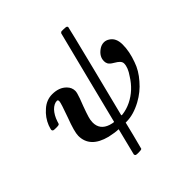

<svg xmlns="http://www.w3.org/2000/svg" viewBox="-234 -859 1226 1226"><g transform="rotate(-45 379.0 -246.0)"><path d="M155 -277Q190 -373 190 -388Q190 -401 181 -401Q155 -401 129 -375Q104 -348 90 -306Q86 -288 81 -285Q76 -282 61 -282H55Q35 -282 31 -284Q24 -288 24 -296Q24 -300 33 -327Q53 -378 96 -415Q137 -452 189 -452Q251 -452 286 -416Q309 -393 309 -362Q309 -347 295 -308Q251 -195 246 -164Q244 -142 244 -141Q244 -76 310 -54Q334 -47 342 -47L344 -48Q371 -155 424 -366Q502 -678 505 -686Q510 -694 518 -694H533Q557 -694 562 -689L565 -683Q565 -677 486 -362L406 -45Q406 -43 415 -43Q456 -48 495 -67Q572 -105 620 -183Q653 -230 653 -266Q653 -280 641 -292Q634 -300 609 -315Q586 -328 578 -342Q572 -354 572 -367Q572 -409 613 -438Q634 -453 657 -453Q676 -453 694 -441Q732 -417 732 -358Q732 -295 706 -225Q687 -168 641 -116Q597 -64 536 -31Q464 8 401 8H393L370 101L345 197Q340 202 316 202Q297 202 293 200Q286 196 286 188Q290 173 297 144Q311 86 319 56Q330 12 331 8Q331 6 328 6Q302 6 252 -5Q119 -39 119 -146Q119 -182 155 -277Z"/></g></svg>

Font: KaTeX_Math
Style: Bold Italic
Weight: 700
Version: Version